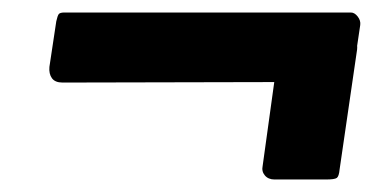

<svg xmlns="http://www.w3.org/2000/svg" viewBox="-20 -449 623 307"><path d="M545 -335Q545 -324 539 -321Q533 -318 520 -318L80 -317Q68 -317 63 -324Q58 -331 59 -342L70 -415Q72 -424 74 -426.5Q76 -429 83 -429H541Q547 -429 552 -422.5Q557 -416 556 -409ZM523 -178Q522 -167 518.5 -164.5Q515 -162 501 -162H419Q409 -162 403.5 -168.5Q398 -175 400 -184L427 -379Q429 -388 431 -389.5Q433 -391 439 -391H537Q544 -391 548 -384.5Q552 -378 551 -370Z"/></svg>

Font: Libre Franklin
Style: Bold Italic
Weight: 700
Italic angle: -8°
Designer: Pablo Impallari, Rodrigo Fuenzalida, Nhung Nguyen
Foundry: Impallari Type
Version: Version 3.000